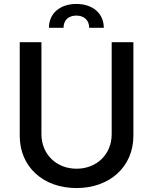

<svg xmlns="http://www.w3.org/2000/svg" viewBox="-20 -942 776 973"><path d="M546 -728V-262C546 -161 471 -87 368 -87C265 -87 190 -161 190 -262V-728H80V-254C80 -97 198 11 368 11C536 11 656 -97 656 -254V-728ZM228 -801H302C302 -839 326 -863 367 -863C407 -863 432 -839 432 -801H506C506 -874 450 -922 367 -922C284 -922 228 -874 228 -801Z"/></svg>

Font: Wafeq Medium
Style: Regular
Weight: 500
Designer: Rasmus Andersson & Azza Alameddine
Foundry: Google & TypeTogether
Version: Version 3.000;January 28, 2025;FontCreator 15.0.0.3014 64-bi